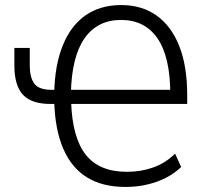

<svg xmlns="http://www.w3.org/2000/svg" viewBox="-20 -733 837 761"><path d="M477 8Q387 8 325.5 -29.5Q264 -67 231 -143Q198 -219 195 -330L204 -321H180Q105 -321 71 -357.5Q37 -394 37 -473V-543H98V-474Q98 -426 116 -401.5Q134 -377 185 -377H210L195 -364Q197 -475 229 -553.5Q261 -632 319.5 -672.5Q378 -713 460 -713Q542 -713 600.5 -671.5Q659 -630 690.5 -550.5Q722 -471 722 -356V-321H256L262 -327Q267 -186 320.5 -119Q374 -52 483 -52Q538 -52 586.5 -69Q635 -86 674 -124L698 -71Q657 -32 599.5 -12Q542 8 477 8ZM460 -654Q366 -654 315 -581Q264 -508 261 -363L254 -377H668L655 -358Q655 -507 604.5 -580.5Q554 -654 460 -654Z"/></svg>

Font: Nunito Sans 7pt Condensed Light
Style: Regular
Weight: 300
Width: 3
Designer: Vernon Adams
Foundry: Vernon Adams
Version: Version 3.101;gftools[0.9.27]